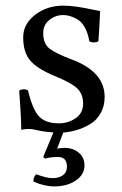

<svg xmlns="http://www.w3.org/2000/svg" viewBox="-20 -459 430 679"><path d="M47.9 -138.2Q52.7 -143.1 63.5 -143.1Q74.2 -143.1 79.1 -139.2Q95.2 -71.3 118.2 -47.1Q141.1 -22.9 189 -22.9Q221.2 -22.9 247.6 -41Q273.9 -59.1 273.9 -92.8Q273.9 -126 253.4 -146Q232.9 -166 171.9 -190.9Q111.8 -215.8 86.9 -244.9Q62 -273.9 62 -327.1Q62 -374 104 -406.5Q146 -439 203.1 -439Q226.1 -439 250 -435.5Q273.9 -432.1 300.5 -426.5Q327.1 -420.9 334 -419.9Q332 -366.7 328.1 -314Q323.2 -309.1 312 -309.1Q300.8 -309.1 295.9 -313Q291 -342.8 279.5 -362.8Q268.1 -382.8 252.4 -391.4Q236.8 -399.9 225.3 -402.8Q213.9 -405.8 203.1 -405.8Q176.3 -405.8 154.5 -388.4Q132.8 -371.1 132.8 -341.8Q132.8 -304.2 155.5 -286.9Q178.2 -269.5 232.9 -249Q350.1 -205.6 350.1 -116.2Q350.1 -83.5 335.7 -58.3Q321.3 -33.2 297.9 -19.5Q274.4 -5.9 251 1Q227.5 7.8 203.6 9.8L182.1 66.9Q194.3 64 208 64Q238.8 64 258.8 81.1Q278.8 98.1 278.8 126Q278.8 158.2 248.3 179.2Q217.8 200.2 171.9 200.2Q136.7 200.2 98.1 183.1Q98.1 167 107.9 157.2Q146 171.4 166 170.9Q189 170.9 202.9 160.4Q216.8 149.9 216.8 130.9Q216.8 95.7 184.1 96.2Q158.2 96.2 139.2 102.1L132.8 96.2L168.9 9.3Q134.3 7.3 100.1 -1Q93.3 -2.9 80.1 -2.9Q70.3 -2.9 55.2 0Q54.7 -52.2 47.9 -138.2Z"/></svg>

Font: Linux Libertine
Style: Regular
Weight: 400
Designer: Philipp H. Poll
Foundry: Philipp H. Poll
Version: Version 5.3.0 ; ttfautohint (v0.9)